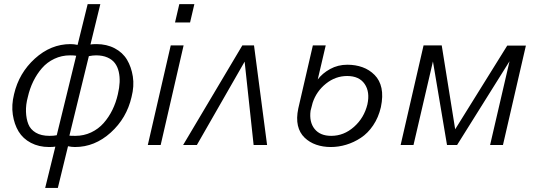

<svg xmlns="http://www.w3.org/2000/svg" viewBox="-20 -710 2624 940"><path d="M201.2 210 251 7.8Q240.2 9.8 220.2 9.8Q170.4 9.8 131.3 -10.7Q92.3 -31.2 71 -66.4Q49.8 -101.6 42.7 -148.7Q35.6 -195.8 48.8 -249Q72.8 -352.5 150.9 -423.3Q229 -494.1 325.2 -494.1Q342.3 -494.1 359.9 -490.2L409.2 -689.9H471.2L422.9 -492.2Q433.1 -494.1 452.1 -494.1Q502.4 -494.1 541.5 -473.6Q580.6 -453.1 601.8 -417.7Q623 -382.3 630.4 -335.2Q637.7 -288.1 624 -234.9Q600.1 -131.3 522 -60.8Q443.8 9.8 347.2 9.8Q330.6 9.8 313 5.9L263.2 210ZM222.2 -44.9Q243.2 -44.9 257.8 -47.9L353 -437Q344.2 -439 323.2 -439Q281.7 -439 246.1 -422.1Q210.4 -405.3 185.3 -376.2Q160.2 -347.2 142.8 -311.5Q125.5 -275.9 116.2 -234.9Q106 -197.3 107.2 -162.8Q108.4 -128.4 118.7 -102.3Q128.9 -76.2 155.3 -60.5Q181.6 -44.9 222.2 -44.9ZM349.1 -44.9Q390.6 -44.9 426.3 -61.8Q461.9 -78.6 487.3 -107.4Q512.7 -136.2 530.3 -172.1Q547.9 -208 557.1 -249Q564.5 -280.3 565.7 -307.4Q566.9 -334.5 561.3 -358.9Q555.7 -383.3 542.5 -400.9Q529.3 -418.5 505.9 -428.7Q482.4 -439 450.2 -439Q434.6 -439 415 -435.1L319.8 -45.9Q324.2 -44.9 349.1 -44.9Z M836.9 -600.1 857.9 -689.9H931.6L910.6 -600.1ZM703.6 0 815.9 -487.8H878.9L766.6 0Z M876.5 0 1166.5 -487.8H1223.6L1287.6 0H1221.7L1177.7 -408.2L943.8 0Z M1599.6 9.8Q1561 9.8 1528.3 -1.5Q1495.6 -12.7 1471.2 -36.1Q1446.8 -59.6 1438.5 -95.2Q1430.2 -130.9 1440.4 -179.2L1511.7 -487.8H1574.7L1535.6 -320.8Q1558.1 -351.1 1596.2 -372.1Q1634.3 -393.1 1680.7 -393.1Q1720.7 -393.1 1754.6 -380.9Q1788.6 -368.7 1814 -343Q1839.4 -317.4 1847.7 -278.3Q1856 -239.3 1844.7 -185.1Q1833 -134.8 1806.9 -96.2Q1780.8 -57.6 1746.6 -35.2Q1712.4 -12.7 1675 -1.5Q1637.7 9.8 1599.6 9.8ZM1601.6 -44.9Q1663.6 -44.9 1713.1 -88.9Q1762.7 -132.8 1778.8 -199.2Q1792 -260.3 1765.1 -299.1Q1738.3 -337.9 1679.7 -337.9Q1622.6 -337.9 1575.9 -300.5Q1529.3 -263.2 1510.7 -207L1500.5 -168Q1493.2 -112.3 1520.3 -78.6Q1547.4 -44.9 1601.6 -44.9Z M1941.4 0 2053.7 -487.8H2142.6L2208.5 -77.1L2463.4 -486.8H2554.7L2442.4 0H2379.4L2474.6 -410.2L2217.8 0H2168.5L2099.6 -409.2L2004.4 0Z"/></svg>

Font: HK Grotesk Light Italic
Style: Regular
Weight: 300
Italic angle: -13°
Designer: Alfredo Marco Pradil and Stefan Peev
Foundry: Hanken Design Co.
Version: Version 1.000;PS 001.000;hotconv 1.0.88;makeotf.lib2.5.64775